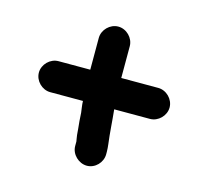

<svg xmlns="http://www.w3.org/2000/svg" viewBox="-85 -667 792 742"><g transform="rotate(15 311.0 -295.5)"><path d="M383 -82V-92C383 -102 382 -112 381 -121C375 -166 373 -211 368 -258H511C544 -258 573 -287 573 -320C573 -353 544 -382 511 -382H363V-509C363 -542 334 -571 301 -571C268 -571 239 -542 239 -509V-382H112C79 -382 50 -353 50 -320C50 -287 79 -258 112 -258H243C243 -243 247 -223 248 -212L250 -180C251 -168 252 -158 253 -149L255 -125C256 -116 258 -107 259 -100V-82C259 -49 289 -20 322 -20C355 -20 383 -49 383 -82Z"/></g></svg>

Font: Electronic
Style: Thk
Weight: 900
Version: Version 1.011